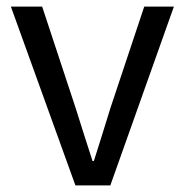

<svg xmlns="http://www.w3.org/2000/svg" viewBox="-20 -563 561 583"><path d="M209 0H315L508 -543H418L315 -234C299 -181 281 -125 265 -74H261C244 -125 227 -181 210 -234L108 -543H13Z"/></svg>

Font: Noto Sans CJK JP Regular
Style: Regular
Weight: 400
Designer: Ryoko NISHIZUKA (kana & ideographs); Paul D. Hunt (Latin, Greek & Cyrillic); Wenlong ZHANG (bopomofo); Sandoll Communica
Foundry: Adobe Systems Incorporated
Version: Version 1.001;PS 1.001;hotconv 1.0.78;makeotf.lib2.5.61930